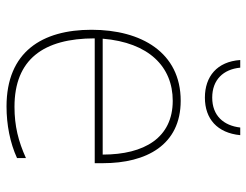

<svg xmlns="http://www.w3.org/2000/svg" viewBox="-106 -658 774 603"><g transform="rotate(90 281.5 -357.0)"><path d="M287 -613C354 -613 398 -652 405 -724H381C375 -672 344 -636 287 -636C231 -636 198 -671 193 -724H169C174 -651 221 -613 287 -613ZM315 10C372 10 429 -1 477 -23V-51C424 -27 376 -15 316 -15C167 -15 101 -106 101 -267H493V-293C493 -429 436 -537 297 -537C145 -537 74 -413 74 -257C74 -102 143 10 315 10ZM466 -292H102C114 -437 190 -512 297 -512C413 -512 466 -423 466 -292Z"/></g></svg>

Font: Noto Sans Mono SemiCondensed Thin
Style: Regular
Weight: 100
Width: 4
Designer: Monotype Design Team
Foundry: Monotype Imaging Inc.
Version: Version 2.014